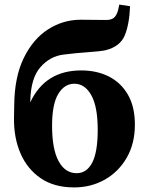

<svg xmlns="http://www.w3.org/2000/svg" viewBox="-20 -803 643 837"><path d="M303 14Q216 14 157.5 -26Q99 -66 69.5 -134Q40 -202 41 -288L42 -344Q43 -467 83.5 -550Q124 -633 189.5 -675Q255 -717 332 -717Q355 -717 378.5 -716.5Q402 -716 436 -716Q457 -715 469.5 -721Q482 -727 489 -743Q493 -751 495.5 -762Q498 -773 500 -783L547 -776Q544 -698 524 -649Q504 -600 440 -584Q416 -579 364 -575.5Q312 -572 257 -565Q198 -558 156 -510Q114 -462 112 -362V-357Q177 -496 334 -496Q402 -496 454.5 -469.5Q507 -443 537.5 -390.5Q568 -338 568 -260Q568 -177 532.5 -115.5Q497 -54 437 -20Q377 14 303 14ZM314 -48Q358 -48 382 -94Q406 -140 406 -237Q406 -338 378 -388Q350 -438 304 -438Q261 -438 234 -393.5Q207 -349 207 -255Q207 -153 235.5 -100.5Q264 -48 314 -48Z"/></svg>

Font: Literata 36pt
Style: Bold
Weight: 700
Designer: Latin by Veronika Burian and Jose Scaglione. Greek by Irene Vlachou. Cyrillic by Vera Evstafieva.
Foundry: TypeTogether
Version: Version 3.002